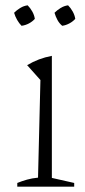

<svg xmlns="http://www.w3.org/2000/svg" viewBox="-20 -702 319 722"><path d="M45 0V-14Q62 -21 81.5 -26.5Q101 -32 123 -34L132 -401L82 -457Q104 -470 126.5 -478.5Q149 -487 175 -492V-33L259 -14V0ZM84 -682Q94 -672 101.5 -658.5Q109 -645 111 -631Q102 -621 89 -614Q76 -607 61 -605Q52 -614 44.5 -627Q37 -640 33 -654Q43 -664 56 -672Q69 -680 84 -682ZM236 -682Q246 -672 253.5 -658.5Q261 -645 263 -631Q254 -621 241 -614Q228 -607 214 -605Q203 -614 196 -627Q189 -640 185 -654Q195 -664 208 -672Q221 -680 236 -682Z"/></svg>

Font: Piazzolla Thin Thin
Style: Regular
Weight: 250
Version: Version 2.005